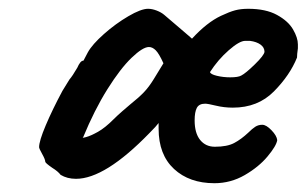

<svg xmlns="http://www.w3.org/2000/svg" viewBox="-20 -417 698 437"><path d="M658 -316V-310V-307Q656 -293 656 -286Q640 -246 603.5 -209Q567 -172 510 -172Q490 -172 471.5 -176.5Q453 -181 447 -181Q433 -181 428 -171.5Q423 -162 423 -143Q423 -114 435.5 -98.5Q448 -83 469 -83Q497 -83 513 -91.5Q529 -100 545 -115Q554 -124 561 -128.5Q568 -133 577 -133Q586 -133 598 -120.5Q610 -108 611 -98Q609 -85 589 -61Q569 -37 537 -18.5Q505 0 468 0Q411 0 376 -32.5Q341 -65 341 -124V-137Q336 -130 320 -114Q219 -10 153 -10Q133 -10 118 -19Q112 -27 99 -35Q83 -46 83 -49Q83 -54 76 -66.5Q69 -79 69 -82Q69 -96 84 -131.5Q99 -167 122 -210L138 -236Q145 -244 156 -263Q159 -270 162.5 -274.5Q166 -279 170 -279L180 -298Q190 -316 216.5 -339.5Q243 -363 272 -380Q301 -397 317 -397Q326 -397 336.5 -393Q347 -389 354 -383L402 -342L417 -329Q451 -366 483 -381Q502 -390 515 -393.5Q528 -397 545 -397Q585 -397 610.5 -383Q636 -369 647 -350Q658 -331 658 -316ZM582 -299Q582 -309 573 -315.5Q564 -322 549 -324H538Q525 -324 500.5 -302.5Q476 -281 458 -253Q459 -248 473.5 -244.5Q488 -241 504 -241Q522 -241 529 -245Q539 -250 560 -270.5Q581 -291 582 -299ZM276 -179Q296 -195 307.5 -207Q319 -219 330 -237L352 -273Q342 -295 334.5 -302.5Q327 -310 319 -310Q305 -310 279.5 -285.5Q254 -261 224.5 -214Q195 -167 169 -104Q165 -102 176 -105Q187 -108 203 -117Q219 -126 238 -145Q247 -154 258.5 -164Q270 -174 276 -179Z"/></svg>

Font: Caveat
Style: Bold
Weight: 700
Designer: Pablo Impallari
Foundry: Pablo Impallari
Version: Version 1.500; ttfautohint (v1.6)